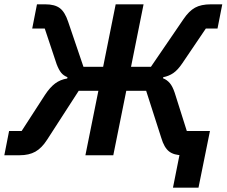

<svg xmlns="http://www.w3.org/2000/svg" viewBox="-27 -718 1048 888"><path d="M773 150 810 -36 843 0H818Q777 0 754.5 -18Q732 -36 719 -80L649 -298H557L497 0H368L428 -298H337L191 -72Q166 -33 136.5 -16.5Q107 0 64 0H-7L15 -112H73L181 -279Q204 -314 228 -332Q252 -350 284 -355L285 -361Q267 -368 256 -381.5Q245 -395 235 -421L180 -586H122L144 -698H183Q226 -698 249.5 -680.5Q273 -663 288 -618L359 -409H450L508 -698H637L579 -409H671L822 -630Q847 -667 875 -682.5Q903 -698 948 -698H1001L979 -586H925L816 -425Q795 -394 774.5 -380Q754 -366 728 -361L727 -356Q745 -349 758 -334Q771 -319 781 -289L837 -112H944L891 150Z"/></svg>

Font: IBM Plex Sans SemiBold
Style: Italic
Weight: 600
Italic angle: -11.31°
Designer: Mike Abbink, Paul van der Laan, Pieter van Rosmalen
Foundry: Bold Monday
Version: Version 3.201